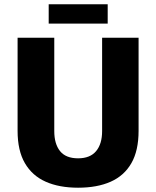

<svg xmlns="http://www.w3.org/2000/svg" viewBox="-20 -863 729 895"><path d="M344 12Q256 12 193 -16Q130 -44 96 -102.5Q62 -161 62 -253V-687H233V-252Q233 -192 260 -158.5Q287 -125 344 -125Q400 -125 428 -158.5Q456 -192 456 -252V-687H626V-253Q626 -161 592.5 -102.5Q559 -44 496 -16Q433 12 344 12ZM207 -753V-843H482V-753Z"/></svg>

Font: Archivo SemiCondensed ExtraBold
Style: Regular
Weight: 800
Width: 4
Designer: Hector Gatti
Foundry: Omnibus-Type
Version: Version 2.001